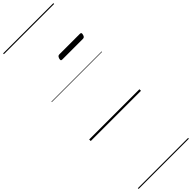

<svg xmlns="http://www.w3.org/2000/svg" viewBox="-549 -1127 1743 1743"><g transform="rotate(-45 322.5 -255.0)"><path d="M341 -706Q328 -706 326 -712.5Q324 -719 327 -731Q331 -744 337 -751Q343 -758 355 -758H619Q631 -758 633.5 -751Q636 -744 632 -731Q629 -718 622.5 -712Q616 -706 605 -706ZM0 605H645V615H0ZM0 -20H645V0H0ZM0 -505H645V-500H0ZM0 -1125H645V-1115H0Z"/></g></svg>

Font: Playwrite CU Guides
Style: Regular
Weight: 400
Designer: Veronika Burian, José Scaglione
Foundry: TypeTogether
Version: Version 1.003